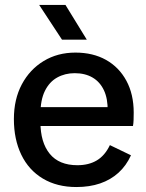

<svg xmlns="http://www.w3.org/2000/svg" viewBox="-20 -742 590 774"><path d="M288 12Q210 12 153 -22Q96 -56 66 -118Q36 -180 36 -262Q36 -342 68 -402Q100 -462 156 -496Q212 -530 284 -530Q355 -530 407.5 -500.5Q460 -471 489.5 -416.5Q519 -362 519 -288Q519 -273 518.5 -258.5Q518 -244 516 -234H92V-310H450L414 -294Q415 -344 399 -378Q383 -412 353 -429.5Q323 -447 281 -447Q242 -447 210.5 -429.5Q179 -412 161 -375.5Q143 -339 143 -282V-250Q143 -168 180.5 -122Q218 -76 292 -76Q338 -76 370.5 -95.5Q403 -115 423 -157L508 -116Q489 -74 457.5 -45.5Q426 -17 383.5 -2.5Q341 12 288 12ZM244 -722 330 -582H230L138 -722Z"/></svg>

Font: TikTok Sans 24pt Medium
Style: Regular
Weight: 500
Version: Version 4.000